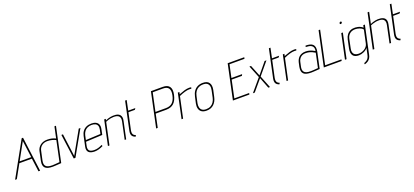

<svg xmlns="http://www.w3.org/2000/svg" viewBox="58 -2073 7870 3648"><g transform="rotate(-20 3992.5 -249.5)"><path d="M526 0 435 -700H408L20 0H55L204 -269H457L493 0ZM221 -300 410 -643 455 -300Z M952 1 1101 -700H1070L1021 -471Q988 -488 946.5 -498.5Q905 -509 851 -509Q808 -509 772.5 -497Q737 -485 710.5 -464Q684 -443 667 -416Q650 -389 643 -359L603 -168Q593 -120 599.5 -86Q606 -52 628 -30.5Q650 -9 687.5 1Q725 11 778 11Q790 11 811.5 10Q833 9 857.5 7.5Q882 6 903.5 4.5Q925 3 939 2Q953 1 952 1ZM1015 -442 927 -27Q928 -27 918 -26.5Q908 -26 891.5 -24.5Q875 -23 855 -21.5Q835 -20 815.5 -19Q796 -18 780 -17Q725 -17 692.5 -28.5Q660 -40 645.5 -61Q631 -82 629.5 -109Q628 -136 634 -166L675 -355Q682 -386 697.5 -409.5Q713 -433 735.5 -449.5Q758 -466 785.5 -474Q813 -482 842 -482Q896 -482 938 -470.5Q980 -459 1015 -442Z M1138 -501 1206 0H1240L1523 -501H1489L1231 -43L1170 -501Z M1516 -133 1534 -219 1868 -235 1890 -342Q1902 -398 1887.5 -435Q1873 -472 1836.5 -491Q1800 -510 1746 -510Q1688 -510 1643.5 -490Q1599 -470 1570 -432Q1541 -394 1529 -339L1486 -137Q1477 -95 1484.5 -66.5Q1492 -38 1511.5 -21Q1531 -4 1561 4Q1591 12 1628 12Q1668 12 1712.5 -0.5Q1757 -13 1800 -35L1792 -61Q1746 -38 1708.5 -27.5Q1671 -17 1631 -17Q1601 -17 1577 -22.5Q1553 -28 1537 -41.5Q1521 -55 1515.5 -78Q1510 -101 1516 -133ZM1859 -345 1841 -264 1542 -250 1561 -340Q1572 -385 1596 -417Q1620 -449 1657 -466Q1694 -483 1740 -483Q1784 -483 1814.5 -468.5Q1845 -454 1857 -423.5Q1869 -393 1859 -345Z M2309 -345 2236 0H2266L2339 -345Q2349 -387 2344 -416.5Q2339 -446 2324 -464.5Q2309 -483 2286.5 -493.5Q2264 -504 2236.5 -507Q2209 -510 2181 -509Q2156 -508 2130 -503Q2104 -498 2078 -489.5Q2052 -481 2029 -470L2035 -500H2003L1897 0H1928L2023 -444Q2045 -454 2071 -462.5Q2097 -471 2125 -476.5Q2153 -482 2180 -482Q2215 -484 2243 -477.5Q2271 -471 2288.5 -455Q2306 -439 2312 -412Q2318 -385 2309 -345Z M2410 -132 2483 -471H2613L2633 -500H2489L2531 -700H2499L2378 -132Q2366 -74 2383.5 -39Q2401 -4 2453 13L2468 -13Q2441 -23 2426 -38Q2411 -53 2407.5 -76Q2404 -99 2410 -132Z M3260 -700H3021L2872 0H2904L2961 -269H3170Q3221 -269 3260 -282Q3299 -295 3328.5 -322Q3358 -349 3378 -390.5Q3398 -432 3410 -487Q3422 -541 3417.5 -581Q3413 -621 3393.5 -647.5Q3374 -674 3341 -687Q3308 -700 3260 -700ZM2967 -300 3046 -669H3255Q3294 -669 3322 -658Q3350 -647 3365.5 -625Q3381 -603 3384.5 -568.5Q3388 -534 3378 -487Q3368 -437 3350 -401Q3332 -365 3307.5 -343Q3283 -321 3250.5 -310.5Q3218 -300 3178 -300Z M3758 -481 3766 -507Q3760 -509 3748 -511.5Q3736 -514 3722 -513Q3675 -512 3624.5 -497Q3574 -482 3515 -458L3524 -500H3492L3386 0H3417L3508 -425Q3540 -440 3569 -450.5Q3598 -461 3624 -468.5Q3650 -476 3672 -480Q3694 -484 3714 -484Q3727 -484 3739 -483.5Q3751 -483 3758 -481Z M4113 -185 4142 -316Q4161 -408 4125 -460Q4089 -512 4000 -512Q3940 -512 3893.5 -489.5Q3847 -467 3816.5 -423.5Q3786 -380 3772 -316L3743 -185Q3732 -131 3743 -87Q3754 -43 3790.5 -16.5Q3827 10 3890 10Q3982 10 4038.5 -44Q4095 -98 4113 -185ZM4110 -319 4081 -182Q4071 -135 4046.5 -97.5Q4022 -60 3983.5 -39.5Q3945 -19 3893 -19Q3842 -19 3812.5 -40Q3783 -61 3774 -98.5Q3765 -136 3774 -182L3804 -319Q3815 -371 3840.5 -407.5Q3866 -444 3905.5 -463.5Q3945 -483 3997 -483Q4043 -483 4072 -464.5Q4101 -446 4111.5 -409.5Q4122 -373 4110 -319Z M4424 0H4757L4763 -29H4463L4538 -382H4745L4760 -412H4544L4599 -670H4902L4908 -700H4573Z M5062 -276 4972 -500H4940L5040 -251L4828 0H4866L5054 -223L5140 0H5174L5075 -248L5284 -500H5247Z M5317 -132 5390 -471H5520L5540 -500H5396L5438 -700H5406L5285 -132Q5273 -74 5290.5 -39Q5308 -4 5360 13L5375 -13Q5348 -23 5333 -38Q5318 -53 5314.5 -76Q5311 -99 5317 -132Z M5881 -481 5889 -507Q5883 -509 5871 -511.5Q5859 -514 5845 -513Q5798 -512 5747.5 -497Q5697 -482 5638 -458L5647 -500H5615L5509 0H5540L5631 -425Q5663 -440 5692 -450.5Q5721 -461 5747 -468.5Q5773 -476 5795 -480Q5817 -484 5837 -484Q5850 -484 5862 -483.5Q5874 -483 5881 -481Z M6221 -347Q6196 -362 6167 -375Q6138 -388 6106 -396Q6074 -404 6038 -404Q5994 -404 5961 -391.5Q5928 -379 5905 -358Q5882 -337 5868 -309.5Q5854 -282 5847 -252L5829 -169Q5820 -121 5826 -86.5Q5832 -52 5854.5 -30.5Q5877 -9 5914.5 0.5Q5952 10 6004 10Q6016 10 6037.5 9Q6059 8 6083.5 6.5Q6108 5 6130 3.5Q6152 2 6165.5 1Q6179 0 6178 0L6247 -320Q6258 -373 6251.5 -409.5Q6245 -446 6223 -468Q6201 -490 6164.5 -499.5Q6128 -509 6078 -509L6071 -482Q6104 -482 6135 -476.5Q6166 -471 6188 -456.5Q6210 -442 6220 -415.5Q6230 -389 6221 -347ZM6214 -316 6153 -27Q6154 -27 6144 -26.5Q6134 -26 6118 -24.5Q6102 -23 6082 -21.5Q6062 -20 6043 -19Q6024 -18 6008 -18Q5951 -17 5918 -29Q5885 -41 5870.5 -62Q5856 -83 5854.5 -110Q5853 -137 5860 -167L5878 -250Q5884 -280 5897.5 -303Q5911 -326 5930 -342Q5949 -358 5974 -366Q5999 -374 6029 -374Q6065 -374 6096 -367Q6127 -360 6156 -347Q6185 -334 6214 -316Z M6262 0H6623L6629 -30H6300L6442 -700H6411Z M6690 0H6722L6829 -501H6797ZM6858 -710Q6849 -710 6841 -703.5Q6833 -697 6831 -687Q6829 -678 6834 -671.5Q6839 -665 6848 -665Q6857 -665 6865.5 -671.5Q6874 -678 6876 -687Q6878 -697 6873 -703.5Q6868 -710 6858 -710Z M7154 64 7274 -499H7241L7231 -452Q7211 -471 7185 -483.5Q7159 -496 7131.5 -502Q7104 -508 7080 -509Q7026 -512 6983 -493Q6940 -474 6911.5 -436.5Q6883 -399 6871 -345L6835 -175Q6816 -84 6850.5 -36Q6885 12 6969 12Q6992 12 7018 6Q7044 0 7070 -11.5Q7096 -23 7117 -39Q7138 -55 7151 -74L7122 63Q7115 95 7102.5 116Q7090 137 7074.5 150Q7059 163 7042.5 171Q7026 179 7011 185L7015 211Q7056 199 7084 180Q7112 161 7129 132.5Q7146 104 7154 64ZM7224 -416 7168 -156Q7161 -121 7140.5 -95Q7120 -69 7091 -51.5Q7062 -34 7029.5 -25.5Q6997 -17 6966 -19Q6925 -21 6899.5 -38Q6874 -55 6864.5 -87.5Q6855 -120 6866 -167L6903 -346Q6911 -383 6928 -408.5Q6945 -434 6967.5 -450Q6990 -466 7015.5 -472.5Q7041 -479 7067 -479Q7086 -479 7109 -475.5Q7132 -472 7154.5 -464Q7177 -456 7195.5 -444Q7214 -432 7224 -416Z M7385 -471 7433 -700H7401L7252 0H7284L7379 -445Q7400 -455 7426 -463Q7452 -471 7480.5 -477Q7509 -483 7536 -483Q7571 -485 7598.5 -478.5Q7626 -472 7643.5 -456Q7661 -440 7667 -413Q7673 -386 7664 -346L7591 0H7622L7696 -346Q7705 -388 7700.5 -417.5Q7696 -447 7680.5 -465.5Q7665 -484 7642 -494Q7619 -504 7591.5 -507.5Q7564 -511 7536 -510Q7511 -509 7485 -503.5Q7459 -498 7433 -490Q7407 -482 7385 -471Z M7762 -132 7835 -471H7965L7985 -500H7841L7883 -700H7851L7730 -132Q7718 -74 7735.5 -39Q7753 -4 7805 13L7820 -13Q7793 -23 7778 -38Q7763 -53 7759.5 -76Q7756 -99 7762 -132Z"/></g></svg>

Font: Advent Pro ExtraLight
Style: Italic
Weight: 250
Italic angle: -12°
Version: Version 3.000